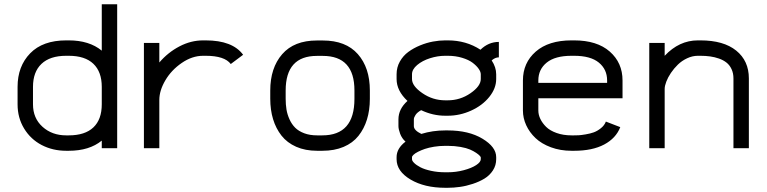

<svg xmlns="http://www.w3.org/2000/svg" viewBox="-20 -704 3641 912"><path d="M136.7 -291.5V-208.5Q136.7 -142.6 181.9 -101.8Q227.1 -61 294.4 -61H306.6Q383.8 -61 423.6 -98.9Q463.4 -136.7 463.4 -208.5V-291.5Q463.4 -362.8 423.6 -400.9Q383.8 -439 306.6 -439H294.4Q217.3 -439 177 -400.6Q136.7 -362.3 136.7 -291.5ZM294.4 -512.2H306.6Q403.8 -512.2 463.4 -463.4V-683.6H536.6V0H463.4V-36.1Q404.3 12.2 306.6 12.2H294.4Q230.5 12.2 178 -15.1Q125.5 -42.5 94.5 -93.5Q63.5 -144.5 63.5 -208.5V-291.5Q63.5 -389.2 123.3 -450.7Q183.1 -512.2 294.4 -512.2Z M957 -439H944.8Q892.6 -439 843.3 -405Q793.9 -371.1 765.4 -322.5Q736.8 -273.9 736.8 -229.5V0H663.6V-500H736.8V-407.2Q777.8 -455.1 832.3 -483.6Q886.7 -512.2 944.8 -512.2H957Q1084.5 -512.2 1134.8 -443.8L1076.2 -399.9Q1046.9 -439 957 -439Z M1736.8 -274.4V-234.4Q1736.8 -180.7 1723.1 -136.5Q1709.5 -92.3 1682.6 -58.6Q1655.8 -24.9 1612.1 -6.3Q1568.4 12.2 1511.2 12.2H1486.3Q1430.2 12.2 1387 -6.8Q1343.8 -25.9 1317.1 -59.8Q1290.5 -93.8 1277.1 -137.9Q1263.7 -182.1 1263.7 -234.9V-273.9Q1263.7 -381.3 1320.3 -446.5Q1377 -511.7 1485.4 -511.7H1513.2Q1622.6 -511.7 1679.7 -447Q1736.8 -382.3 1736.8 -274.4ZM1513.2 -438.5H1485.4Q1336.9 -438.5 1336.9 -273.9V-234.9Q1336.9 -207.5 1340.8 -183.8Q1344.7 -160.2 1355.2 -137Q1365.7 -113.8 1382.1 -97.4Q1398.4 -81.1 1425 -71Q1451.7 -61 1486.3 -61H1511.2Q1663.6 -61 1663.6 -234.4V-274.4Q1663.6 -438.5 1513.2 -438.5Z M1937 52.2Q1937 60.1 1947.5 70.3Q1958 80.6 1977.1 90.6Q1996.1 100.6 2027.3 107.4Q2058.6 114.3 2094.7 114.3H2106.9Q2145.5 114.3 2182.6 104.5Q2219.7 94.7 2241.7 80.3Q2263.7 65.9 2263.7 52.2V43.5Q2263.7 41.5 2258.8 35.9Q2253.9 30.3 2241.7 22Q2229.5 13.7 2212.6 6.3Q2195.8 -1 2167.7 -6.1Q2139.6 -11.2 2106.9 -11.2H2094.7Q2067.9 -11.2 2042.2 -7.1Q2016.6 -2.9 1998 3.4Q1979.5 9.8 1965.3 17.1Q1951.2 24.4 1944.1 31.2Q1937 38.1 1937 42.5ZM2315.4 -417Q2336.9 -384.8 2336.9 -351.1V-328.6Q2336.9 -284.2 2304 -243.4Q2271 -202.6 2217.5 -178.5Q2164.1 -154.3 2106.9 -154.3H2094.7Q2036.1 -154.3 1980.5 -180.7Q1961.9 -170.4 1953.9 -158.2Q1945.8 -146 1945.8 -137.2V-105Q1945.8 -85 1981.4 -67.9Q2034.7 -84.5 2094.7 -84.5H2106.9Q2206.5 -84.5 2271.7 -45.2Q2336.9 -5.9 2336.9 42.5V52.2Q2336.9 81.5 2321.3 105.5Q2305.7 129.4 2281.2 144.3Q2256.8 159.2 2225.6 169.4Q2194.3 179.7 2164.6 183.8Q2134.8 188 2106.9 188H2094.7Q1996.1 188 1929.9 148.7Q1863.8 109.4 1863.8 52.2V42.5Q1863.8 1 1906.2 -31.2Q1888.7 -46.9 1880.6 -68.8Q1872.6 -90.8 1872.6 -105V-137.2Q1872.6 -186 1915.5 -224.6Q1863.8 -272.9 1863.8 -328.6V-351.1Q1863.8 -384.3 1879.4 -411.9Q1895 -439.5 1919.7 -457.5Q1944.3 -475.6 1975.3 -488.3Q2006.3 -501 2036.6 -506.6Q2066.9 -512.2 2094.7 -512.2H2106.9Q2194.3 -512.2 2262.2 -467.8Q2300.3 -504.9 2349.6 -504.9V-431.6Q2332 -431.6 2315.4 -417ZM2263.7 -351.1Q2263.7 -362.8 2253.7 -377.2Q2243.7 -391.6 2225.1 -405.8Q2206.5 -419.9 2175.3 -429.4Q2144 -439 2106.9 -439H2094.7Q2059.1 -439 2022.7 -427.5Q1986.3 -416 1961.7 -395.3Q1937 -374.5 1937 -351.1V-328.6Q1937 -295.4 1986.3 -261.5Q2035.6 -227.5 2094.7 -227.5H2106.9Q2166 -227.5 2214.8 -261.2Q2263.7 -294.9 2263.7 -328.6Z M2537.1 -237.3V-179.2Q2537.1 -159.2 2546.6 -139.2Q2556.2 -119.1 2574.2 -101.3Q2592.3 -83.5 2623.8 -72.3Q2655.3 -61 2694.8 -61H2707Q2718.3 -61 2729 -61.5Q2739.7 -62 2761.7 -65.7Q2783.7 -69.3 2800.5 -75.4Q2817.4 -81.5 2834.2 -95Q2851.1 -108.4 2857.9 -126.5L2926.3 -100.1Q2905.8 -47.4 2849.9 -17.6Q2793.9 12.2 2707 12.2H2694.8Q2641.6 12.2 2596.9 -4.4Q2552.2 -21 2523.7 -48.1Q2495.1 -75.2 2479.5 -109.1Q2463.9 -143.1 2463.9 -179.2V-321.8Q2463.9 -405.8 2524.9 -459Q2585.9 -512.2 2694.8 -512.2H2707Q2815.9 -512.2 2876.5 -459Q2937 -405.8 2937 -321.8V-237.3ZM2863.8 -310.5V-321.8Q2863.8 -374.5 2824.5 -406.7Q2785.2 -439 2707 -439H2694.8Q2616.7 -439 2576.9 -406.7Q2537.1 -374.5 2537.1 -321.8V-310.5Z M3463.9 -331.5Q3463.9 -356.4 3454.8 -375.7Q3445.8 -395 3430.9 -406.7Q3416 -418.5 3395.3 -425.8Q3374.5 -433.1 3353 -436Q3331.5 -439 3307.1 -439H3294.9Q3269 -439 3243.9 -427.2Q3218.8 -415.5 3200 -397.2Q3181.2 -378.9 3166.7 -357.4Q3152.3 -335.9 3144.8 -315.9Q3137.2 -295.9 3137.2 -281.7V0H3064V-500H3137.2V-439Q3206.1 -512.2 3294.9 -512.2H3307.1Q3417 -512.2 3477.1 -463.6Q3537.1 -415 3537.1 -331.5V0H3463.9Z"/></svg>

Font: Anka/Coder
Style: Regular
Weight: 400
Monospace: yes
Version: Version 001.100